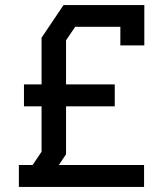

<svg xmlns="http://www.w3.org/2000/svg" viewBox="-20 -733 640 753"><path d="M229 -713 143 -585V-402H74V-316H143V-138L108 -86H54V0H545V-86H211L239 -128V-316H430V-402H239V-575L275 -628H452V-555H546V-713Z"/></svg>

Font: Kode Mono Medium
Style: Regular
Weight: 500
Monospace: yes
Designer: Isa Ozler
Foundry: Kadena LLC
Version: Version 1.206;gftools[0.9.28]